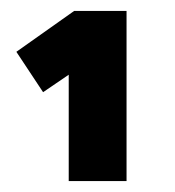

<svg xmlns="http://www.w3.org/2000/svg" viewBox="-20 -810 320 352"><path d="M212 -790V-478H106V-673L59 -641L10 -715L116 -790Z"/></svg>

Font: Titillium Web[RUS by Daymarius]
Style: Bold
Weight: 700
Designer: Cyrillization by Daymarius
Foundry: Cyrillization by Daymarius
Version: Version 1.002 September 11, 2018